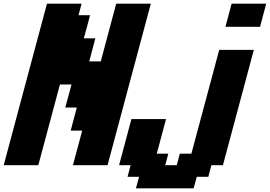

<svg xmlns="http://www.w3.org/2000/svg" viewBox="-20 -895 1462 1040"><path d="M716.3 125H1028.8L1045.9 62.5H1108.4L1125 0H1187.5Q1215.3 -104 1271.2 -312.3Q1327.1 -520.5 1355 -625H1167.5L1016.6 -62.5H954.1L937.5 0H875L891.6 -62.5H829.1L879.4 -250H691.9Q680.7 -208.5 658.4 -125.2Q636.2 -42 625 0H687.5L670.9 62.5H733.4ZM375 0H562.5Q601.6 -146 679.7 -437.5Q757.8 -729 796.9 -875H609.4L525.9 -562.5H463.4Q469.2 -583.5 480 -625.2Q490.7 -667 496.6 -687.5H434.1Q439.9 -708 451.2 -750Q462.4 -792 467.8 -812.5H405.3L421.9 -875H234.4Q195.3 -729 117.2 -437.5Q39.1 -146 0 0H187.5L304.7 -437.5H367.2Q361.8 -417 350.6 -375Q339.4 -333 333.5 -312.5H396Q390.6 -291.5 379.4 -249.8Q368.2 -208 362.8 -187.5H425.3ZM1201.2 -750H1388.7Q1394 -770.5 1405.3 -812.5Q1416.5 -854.5 1421.9 -875H1234.4Q1228.5 -854.5 1217.8 -812.5Q1207 -770.5 1201.2 -750Z"/></svg>

Font: Faithful 32x
Style: SemiboldOblique
Weight: 400
Foundry: Faithful Resource Pack
Version: Version 1.0; January 27, 2023